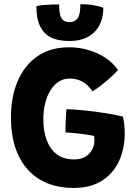

<svg xmlns="http://www.w3.org/2000/svg" viewBox="-20 -902 678 946"><path d="M343.5 24Q245.5 24 176.2 -17.5Q107 -59 70.5 -136.8Q34 -214.5 34 -323Q34 -424.5 67.2 -502.5Q100.5 -580.5 164.5 -624.8Q228.5 -669 320.5 -669Q370.5 -669 416.8 -655.2Q463 -641.5 500.5 -616.5Q538 -591.5 561 -557Q552.5 -546 531.2 -526.5Q510 -507 484.5 -486.5Q459 -466 436 -452Q424.5 -469 408.8 -483.5Q393 -498 371.5 -506.5Q350 -515 321 -515Q293 -515 269.5 -499.8Q246 -484.5 229 -457.5Q212 -430.5 202.8 -393.8Q193.5 -357 193.5 -314Q193.5 -256.5 210 -211.8Q226.5 -167 260 -141.8Q293.5 -116.5 345 -116.5Q377 -116.5 399.2 -129.2Q421.5 -142 433.2 -163.2Q445 -184.5 445 -209Q445 -216 444.8 -221.5Q444.5 -227 443.5 -232Q435 -234.5 417 -237.2Q399 -240 377.2 -242.8Q355.5 -245.5 335.5 -247.2Q315.5 -249 302.5 -249.5Q302.5 -263.5 303 -285.2Q303.5 -307 304.8 -328.8Q306 -350.5 307.5 -364Q343 -363.5 394 -358.2Q445 -353 496.8 -345Q548.5 -337 585.5 -327.5Q590.5 -309 592.5 -285.8Q594.5 -262.5 594.5 -243.5Q594.5 -171 567.2 -110.2Q540 -49.5 484.2 -12.8Q428.5 24 343.5 24ZM489 -863.5Q489 -786.5 444.2 -743.2Q399.5 -700 323 -700Q247.5 -700 209.8 -731.2Q172 -762.5 162.5 -822.5Q161 -834 160.2 -846.2Q159.5 -858.5 159.5 -871.5Q172.5 -875.5 193.2 -877.2Q214 -879 235.5 -879.5Q257 -880 271.5 -880Q271.5 -867.5 272.2 -856Q273 -844.5 275 -835.5Q279 -813 290.8 -803Q302.5 -793 322.5 -793Q348.5 -793 362.2 -811.2Q376 -829.5 376 -881.5Q413 -881.5 443.2 -876Q473.5 -870.5 489 -863.5Z"/></svg>

Font: Grandstander Thin
Style: Bold
Weight: 700
Version: Version 1.200